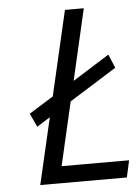

<svg xmlns="http://www.w3.org/2000/svg" viewBox="-51 -732 546 771"><g transform="rotate(-5 222.0 -346.0)"><path d="M444 -68H172L231 -324L421 -443L398 -498L250 -405L316 -692H240L161 -350L63 -289L88 -235V-234L142 -268L80 0H429Z"/></g></svg>

Font: RazerF5
Style: Italic
Weight: 400
Foundry: Razer Inc.
Version: Version 2